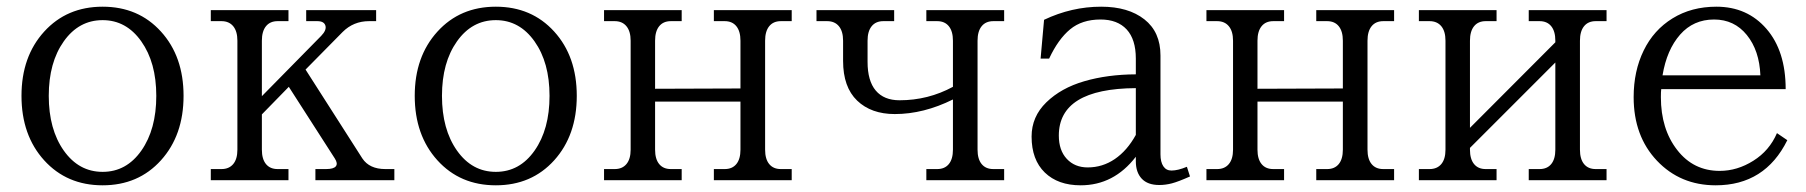

<svg xmlns="http://www.w3.org/2000/svg" viewBox="-20 -536 5370 571"><path d="M444.8 -251Q444.8 -350.1 400.1 -413.1Q355.5 -476.1 285.2 -476.1Q214.4 -476.1 169.7 -413.1Q125 -350.1 125 -251Q125 -151.4 169.7 -88.1Q214.4 -24.9 285.2 -24.9Q356 -24.9 400.4 -88.1Q444.8 -151.4 444.8 -251ZM43.9 -251Q43.9 -367.7 111.3 -441.9Q178.7 -516.1 285.2 -516.1Q391.6 -516.1 458.7 -442.1Q525.9 -368.2 525.9 -251Q525.9 -133.8 458.7 -59.3Q391.6 15.1 285.2 15.1Q178.7 15.1 111.3 -59.3Q43.9 -133.8 43.9 -251Z M1057.6 -64.9Q1078.6 -33.2 1126 -33.2H1152.8V0H918V-33.2H949.7Q972.2 -33.2 978.8 -41.5Q985.4 -49.8 975.6 -64.9L838.9 -277.8L758.8 -195.8V-90.8Q758.8 -63 771 -48.1Q783.2 -33.2 805.7 -33.2H837.9V0H606.9V-33.2H638.7Q661.1 -33.2 673.6 -48.1Q686 -63 686 -90.8V-415Q686 -442.9 673.6 -458Q661.1 -473.1 638.7 -473.1H606.9V-505.9H837.9V-473.1H805.7Q783.2 -473.1 771 -458Q758.8 -442.9 758.8 -415V-250L935.1 -429.2Q951.7 -446.3 947.8 -459.7Q943.8 -473.1 923.8 -473.1H890.6V-505.9H1098.6V-473.1H1077.6Q1031.2 -473.1 999 -440.9L888.7 -329.1Z M1614.3 -251Q1614.3 -350.1 1569.6 -413.1Q1524.9 -476.1 1454.6 -476.1Q1383.8 -476.1 1339.1 -413.1Q1294.4 -350.1 1294.4 -251Q1294.4 -151.4 1339.1 -88.1Q1383.8 -24.9 1454.6 -24.9Q1525.4 -24.9 1569.8 -88.1Q1614.3 -151.4 1614.3 -251ZM1213.4 -251Q1213.4 -367.7 1280.8 -441.9Q1348.1 -516.1 1454.6 -516.1Q1561 -516.1 1628.2 -442.1Q1695.3 -368.2 1695.3 -251Q1695.3 -133.8 1628.2 -59.3Q1561 15.1 1454.6 15.1Q1348.1 15.1 1280.8 -59.3Q1213.4 -133.8 1213.4 -251Z M1928.2 -90.8Q1928.2 -63 1940.4 -48.1Q1952.6 -33.2 1975.1 -33.2H2007.3V0H1776.4V-33.2H1808.1Q1830.6 -33.2 1843 -48.1Q1855.5 -63 1855.5 -90.8V-415Q1855.5 -442.9 1843 -458Q1830.6 -473.1 1808.1 -473.1H1776.4V-505.9H2007.3V-473.1H1975.1Q1952.6 -473.1 1940.4 -458Q1928.2 -442.9 1928.2 -415V-272L2182.1 -272.9V-415Q2182.1 -442.9 2169.9 -458Q2157.7 -473.1 2135.3 -473.1H2103V-505.9H2334.5V-473.1H2302.2Q2279.8 -473.1 2267.6 -458Q2255.4 -442.9 2255.4 -415V-90.8Q2255.4 -63 2267.6 -48.1Q2279.8 -33.2 2302.2 -33.2H2334.5V0H2103V-33.2H2135.3Q2157.7 -33.2 2169.9 -48.1Q2182.1 -63 2182.1 -90.8V-233.9H1928.2Z M2641.1 -196.8Q2570.8 -196.8 2529.1 -236.8Q2487.3 -276.9 2487.3 -355V-415Q2487.3 -442.9 2474.9 -458Q2462.4 -473.1 2439.9 -473.1H2408.2V-505.9H2639.2V-473.1H2606.9Q2584.5 -473.1 2572.3 -458Q2560.1 -442.9 2560.1 -415V-352.1Q2560.1 -295.4 2584.5 -266.6Q2608.9 -237.8 2655.3 -237.8Q2740.2 -237.8 2814 -277.8V-415Q2814 -442.9 2801.8 -458Q2789.6 -473.1 2767.1 -473.1H2734.9V-505.9H2966.3V-473.1H2934.1Q2911.6 -473.1 2899.4 -458Q2887.2 -442.9 2887.2 -415V-90.8Q2887.2 -63 2899.4 -48.1Q2911.6 -33.2 2934.1 -33.2H2966.3V0H2734.9V-33.2H2767.1Q2789.6 -33.2 2801.8 -48.1Q2814 -63 2814 -90.8V-240.2Q2726.6 -196.8 2641.1 -196.8Z M3254.9 -516.1Q3335.4 -516.1 3383.3 -478.5Q3431.2 -440.9 3431.2 -371.1V-77.1Q3431.2 -54.2 3439.7 -41.5Q3448.2 -28.8 3463.9 -28.8Q3482.9 -28.8 3509.8 -40L3519 -11.2Q3483.9 4.4 3465.1 9.3Q3446.3 14.2 3427.7 14.2Q3393.1 14.2 3375.5 -4.6Q3357.9 -23.4 3357.9 -56.2V-69.8Q3292.5 15.1 3193.8 15.1Q3126.5 15.1 3087.2 -22.9Q3047.9 -61 3047.9 -129.9Q3047.9 -189 3091.8 -231.7Q3135.7 -274.4 3204.6 -294.4Q3273.4 -314.5 3357.9 -314.9V-361.8Q3357.9 -418.9 3330.6 -448.5Q3303.2 -478 3252.9 -478Q3197.8 -478 3162.4 -448.7Q3127 -419.4 3100.1 -361.8H3074.7L3085 -477.1Q3167 -516.1 3254.9 -516.1ZM3128.9 -132.8Q3128.9 -88.9 3152.6 -63.5Q3176.3 -38.1 3214.8 -38.1Q3258.8 -38.1 3295.4 -63Q3332 -87.9 3357.9 -134.8V-273.9Q3128.9 -272.5 3128.9 -132.8Z M3719.7 -90.8Q3719.7 -63 3731.9 -48.1Q3744.1 -33.2 3766.6 -33.2H3798.8V0H3567.9V-33.2H3599.6Q3622.1 -33.2 3634.5 -48.1Q3647 -63 3647 -90.8V-415Q3647 -442.9 3634.5 -458Q3622.1 -473.1 3599.6 -473.1H3567.9V-505.9H3798.8V-473.1H3766.6Q3744.1 -473.1 3731.9 -458Q3719.7 -442.9 3719.7 -415V-272L3973.6 -272.9V-415Q3973.6 -442.9 3961.4 -458Q3949.2 -473.1 3926.8 -473.1H3894.5V-505.9H4126V-473.1H4093.8Q4071.3 -473.1 4059.1 -458Q4046.9 -442.9 4046.9 -415V-90.8Q4046.9 -63 4059.1 -48.1Q4071.3 -33.2 4093.8 -33.2H4126V0H3894.5V-33.2H3926.8Q3949.2 -33.2 3961.4 -48.1Q3973.6 -63 3973.6 -90.8V-233.9H3719.7Z M4351.6 -90.8Q4351.6 -63 4363.8 -48.1Q4376 -33.2 4398.4 -33.2H4430.7V0H4199.7V-33.2H4231.4Q4253.9 -33.2 4266.4 -48.1Q4278.8 -63 4278.8 -90.8V-415Q4278.8 -442.9 4266.4 -458Q4253.9 -473.1 4231.4 -473.1H4199.7V-505.9H4430.7V-473.1H4398.4Q4376 -473.1 4363.8 -458Q4351.6 -442.9 4351.6 -415V-155.8L4605.5 -410.2V-415Q4605.5 -442.9 4593.3 -458Q4581.1 -473.1 4558.6 -473.1H4526.4V-505.9H4757.8V-473.1H4725.6Q4703.1 -473.1 4690.9 -458Q4678.7 -442.9 4678.7 -415V-90.8Q4678.7 -63 4690.9 -48.1Q4703.1 -33.2 4725.6 -33.2H4757.8V0H4526.4V-33.2H4558.6Q4581.1 -33.2 4593.3 -48.1Q4605.5 -63 4605.5 -90.8V-350.1L4351.6 -96.2Z M4838.4 -247.1Q4838.4 -324.7 4868.2 -385.7Q4897.9 -446.8 4954.1 -481.4Q5010.3 -516.1 5084.5 -516.1Q5176.3 -516.1 5233.4 -450.2Q5290.5 -384.3 5290.5 -271H4920.4Q4919.4 -263.2 4919.4 -247.1Q4919.4 -152.3 4967.8 -90.1Q5016.1 -27.8 5094.2 -27.8Q5146.5 -27.8 5194.3 -57.9Q5242.2 -87.9 5264.6 -140.1L5295.4 -119.1Q5229 15.1 5082.5 15.1Q4977.1 15.1 4907.7 -58.1Q4838.4 -131.3 4838.4 -247.1ZM4924.3 -312H5215.3Q5212.4 -385.7 5175 -431.9Q5137.7 -478 5077.6 -478Q5016.1 -478 4976.6 -433.1Q4937 -388.2 4924.3 -312Z"/></svg>

Font: LT Superior Serif
Style: Regular
Weight: 400
Designer: Daniel Lyons
Foundry: LyonsType
Version: Version 2.120;FEAKit 1.0